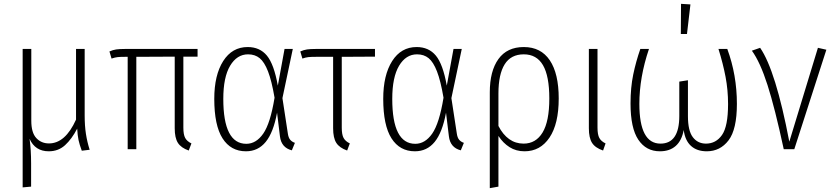

<svg xmlns="http://www.w3.org/2000/svg" viewBox="-20 -777 4342 1000"><path d="M406 8Q394 -24 389 -47.5Q384 -71 382 -107Q354 -53 319 -21Q284 11 234 11Q163 11 134 -54Q142 2 142 74V195L98 199V-522H143V-148Q143 -86 169 -58Q195 -30 235 -30Q320 -30 376 -154V-522H421V-176Q421 -122 427.5 -80Q434 -38 447 3Z M935 -482V-112Q935 -76 944.5 -58.5Q954 -41 977 -30L963 7Q923 -7 906.5 -33Q890 -59 890 -109V-482L690 -481V0H645V-481H630Q605 -481 592 -479.5Q579 -478 561 -472L550 -509Q568 -517 585 -519.5Q602 -522 630 -522H1009V-482Z M1427 -331 1462 -522H1505L1451 -266L1479 -83Q1482 -60 1491.5 -49Q1501 -38 1516 -33L1500 6Q1445 -8 1438 -67L1423 -190Q1404 -87 1364 -38Q1324 11 1261 11Q1182 11 1139 -56.5Q1096 -124 1096 -262Q1096 -386 1142.5 -459Q1189 -532 1270 -532Q1333 -532 1370 -487.5Q1407 -443 1427 -331ZM1143 -262Q1143 -28 1263 -28Q1314 -28 1351 -81Q1388 -134 1410 -268Q1395 -356 1376 -405Q1357 -454 1332.5 -474Q1308 -494 1272 -494Q1214 -494 1178.5 -434.5Q1143 -375 1143 -262Z M1760 -481V-112Q1760 -76 1769.5 -58.5Q1779 -41 1802 -30L1788 7Q1748 -7 1731.5 -33Q1715 -59 1715 -109V-481H1625Q1599 -481 1585.5 -479.5Q1572 -478 1555 -472L1544 -509Q1562 -517 1579 -519.5Q1596 -522 1624 -522H1933V-482Z M2307 -331 2342 -522H2385L2331 -266L2359 -83Q2362 -60 2371.5 -49Q2381 -38 2396 -33L2380 6Q2325 -8 2318 -67L2303 -190Q2284 -87 2244 -38Q2204 11 2141 11Q2062 11 2019 -56.5Q1976 -124 1976 -262Q1976 -386 2022.5 -459Q2069 -532 2150 -532Q2213 -532 2250 -487.5Q2287 -443 2307 -331ZM2023 -262Q2023 -28 2143 -28Q2194 -28 2231 -81Q2268 -134 2290 -268Q2275 -356 2256 -405Q2237 -454 2212.5 -474Q2188 -494 2152 -494Q2094 -494 2058.5 -434.5Q2023 -375 2023 -262Z M2890 -264Q2890 -132 2842 -60.5Q2794 11 2712 11Q2668 11 2634 -10.5Q2600 -32 2576 -69V195L2531 203V-296Q2531 -407 2576 -469.5Q2621 -532 2708 -532Q2797 -532 2843.5 -463Q2890 -394 2890 -264ZM2841 -264Q2841 -381 2808 -437.5Q2775 -494 2708 -494Q2641 -494 2608.5 -442Q2576 -390 2576 -290V-121Q2599 -76 2632 -52.5Q2665 -29 2707 -29Q2771 -29 2806 -87Q2841 -145 2841 -264Z M3092 -112Q3092 -76 3101.5 -58.5Q3111 -41 3134 -30L3121 7Q3080 -7 3063.5 -33Q3047 -59 3047 -109V-522H3092Z M3818 -236Q3818 -103 3774.5 -46Q3731 11 3661 11Q3610 11 3579 -17Q3548 -45 3541 -100Q3531 -45 3499.5 -17Q3468 11 3417 11Q3345 11 3304.5 -49.5Q3264 -110 3264 -238Q3264 -321 3278 -388.5Q3292 -456 3315 -522H3360Q3310 -374 3310 -236Q3310 -29 3420 -29Q3518 -29 3518 -173V-352L3563 -359V-172Q3563 -96 3588.5 -62.5Q3614 -29 3657 -29Q3709 -29 3740.5 -74Q3772 -119 3772 -235Q3772 -308 3759 -376.5Q3746 -445 3722 -522H3768Q3818 -386 3818 -236ZM3527 -757 3576 -754 3558 -600H3526Z M4091 -39 4240 -528 4284 -518 4117 0H4062Q4016 -214 3977.5 -334Q3939 -454 3896 -513L3939 -528Q4020 -411 4091 -39Z"/></svg>

Font: Fira Sans Condensed ExtraLight
Style: Regular
Weight: 275
Width: 3
Designer: Carrois Corporate & Edenspiekermann AG
Foundry: Carrois Corporate GbR & Edenspiekermann AG
Version: Version 4.203